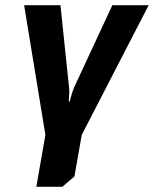

<svg xmlns="http://www.w3.org/2000/svg" viewBox="-20 -520 593 740"><path d="M155 0 73 -500H213L246 -184Q247 -179 247 -167Q247 -155 246 -149L245 -129H249L254 -149Q260 -170 266 -184L413 -500H553L295 0L267 160L220 200H120Z"/></svg>

Font: Scada
Style: Bold Italic
Weight: 700
Italic angle: -10°
Version: Version 4.000